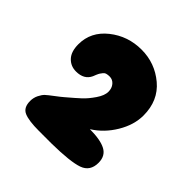

<svg xmlns="http://www.w3.org/2000/svg" viewBox="-116 -880 577 577"><g transform="rotate(45 172.5 -591.5)"><path d="M179 -396Q258 -397 289 -408Q320 -419 320 -455Q320 -484 297.5 -496Q275 -508 230 -508Q267 -531 291 -571Q315 -611 315 -651Q315 -714 271.5 -750.5Q228 -787 171 -787Q113 -787 69 -752Q25 -717 25 -664Q25 -633 40 -617Q55 -601 78 -601Q112 -601 124 -627Q125 -630 128 -637Q131 -644 133 -647Q135 -650 138.5 -654.5Q142 -659 147.5 -660.5Q153 -662 160 -662Q173 -662 181.5 -652Q190 -642 190 -627Q190 -611 176 -590.5Q162 -570 148 -557Q134 -544 108 -522Q100 -515 84 -503Q68 -491 61.5 -485Q55 -479 49 -467Q43 -455 43 -441Q43 -413 62.5 -404.5Q82 -396 125 -396Z"/></g></svg>

Font: Cherry Bomb
Style: Regular
Weight: 400
Designer: satsuyako
Foundry: satsuyako
Version: Version 4.0